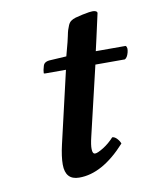

<svg xmlns="http://www.w3.org/2000/svg" viewBox="-71 -628 557 693"><g transform="rotate(-10 208.0 -281.5)"><path d="M123 -118.2 184.1 -381.8H108.9Q103 -381.8 103 -383.8Q103 -393.6 107.9 -409.2Q111.8 -425.3 136.2 -425.8L193.8 -429.2L207 -479Q209 -485.8 211.9 -500.5Q214.8 -515.1 217 -522Q219.2 -528.8 223.1 -538.3Q227.1 -547.9 234.1 -553Q241.2 -558.1 251 -561Q266.1 -564.9 277.1 -567.4Q288.1 -569.8 302 -572Q315.9 -574.2 324 -572Q332 -569.8 332 -564Q332 -563 312 -474.1L301.8 -429.2H411.1Q418.9 -423.3 414.1 -404.8Q409.2 -386.2 399.9 -381.8H292L231.9 -127Q225.1 -98.6 225.6 -84Q225.6 -65.9 235.8 -65.9Q244.6 -65.9 266.4 -79.3Q288.1 -92.8 306.2 -112.8Q314.9 -112.8 323.5 -103.5Q332 -94.2 335 -85Q249 10.3 164.1 9.8Q113.3 9.8 113.3 -46.9Q113.3 -76.2 123 -118.2Z"/></g></svg>

Font: Linux Libertine O
Style: Semibold Italic
Weight: 600
Italic angle: -11.5°
Designer: Philipp H. Poll
Foundry: Philipp H. Poll
Version: Version 5.1.2